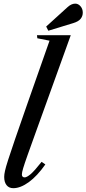

<svg xmlns="http://www.w3.org/2000/svg" viewBox="-20 -1000 464 1031"><path d="M51.5 10.5Q28 10.5 15.2 -5.8Q2.5 -22 2.5 -50Q2.5 -63 6.8 -82.5Q11 -102 23.8 -141.8Q36.5 -181.5 61 -253Q85.5 -324.5 126.5 -441.5L246 -781.5L180.5 -794.5L178.5 -811H360L177 -303.5Q146 -218 128.8 -169.2Q111.5 -120.5 104.5 -97Q97.5 -73.5 97.5 -63.5Q97.5 -47.5 112.5 -47.5Q123.5 -47.5 143.8 -64.2Q164 -81 203.5 -131L223.5 -117Q179.5 -54.5 134.8 -22Q90 10.5 51.5 10.5ZM239.5 -835 228 -857.5 342 -961Q363 -980.5 384 -980.5Q400 -980.5 412.2 -966.5Q424.5 -952.5 424.5 -932Q424.5 -913.5 413 -899Q401.5 -884.5 373.5 -876Z"/></svg>

Font: Libre Caslon Condensed Medium Italic
Style: Regular
Weight: 500
Italic angle: -22.583°
Designer: Pablo Impallari, Rodrigo Fuenzalida, Katja Schimmel, Ertekin Erdin
Foundry: Pablo Impallari, Rodrigo Fuenzalida
Version: Version 2.000; ttfautohint (v1.8.4.7-5d5b);gftools[0.9.33]